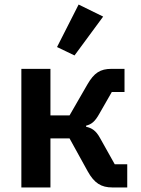

<svg xmlns="http://www.w3.org/2000/svg" viewBox="-20 -825 619 845"><path d="M434 -752 326 -805 231 -618 308 -581ZM74 0H202V-216H286L366 -71C395 -19 425 0 475 0H540V-102H485L420 -218C402 -251 383 -262 359 -267V-272C383 -278 398 -290 417 -324L472 -420H528V-522H471C421 -522 394 -504 365 -454L286 -317H202V-522H74Z"/></svg>

Font: Braiins Sans SemiBold
Style: Regular
Weight: 600
Designer: Mike Abbink, Paul van der Laan, Pieter van Rosmalen, Jiri Chlebus, Lubos Buracinsky
Foundry: Bold Monday, Sudetype
Version: Version 1.000;hotconv 1.0.109;makeotfexe 2.5.65596